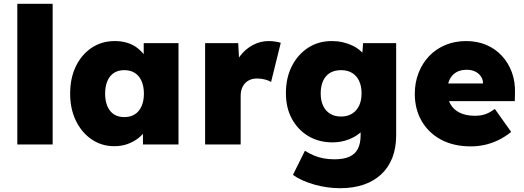

<svg xmlns="http://www.w3.org/2000/svg" viewBox="-20 -760 2756 1010"><path d="M71 0V-740H257V0Z M349 -267Q349 -349 379 -411Q409 -473 462 -508.5Q515 -544 584 -544Q621 -544 652 -534Q683 -524 706 -505Q729 -486 746 -462Q763 -438 774 -410L736 -412V-533H919V0H732V-130L773 -128Q764 -99 746.5 -74Q729 -49 704 -30.5Q679 -12 648.5 -1.5Q618 9 581 9Q515 9 462.5 -26.5Q410 -62 379.5 -124.5Q349 -187 349 -267ZM737 -267Q737 -306 724.5 -334Q712 -362 689 -376.5Q666 -391 634 -391Q602 -391 579.5 -376.5Q557 -362 545 -334Q533 -306 533 -267Q533 -229 545 -201Q557 -173 579.5 -158.5Q602 -144 634 -144Q666 -144 689 -158.5Q712 -173 724.5 -201Q737 -229 737 -267Z M1059 0V-533H1233L1243 -358L1204 -388Q1217 -432 1244.5 -467.5Q1272 -503 1311 -523.5Q1350 -544 1393 -544Q1411 -544 1427 -541.5Q1443 -539 1457 -535L1406 -329Q1395 -336 1375 -341.5Q1355 -347 1332 -347Q1312 -347 1296 -340.5Q1280 -334 1269 -322Q1258 -310 1252 -293.5Q1246 -277 1246 -255V0Z M1521 160 1584 33Q1606 47 1630.5 57.5Q1655 68 1682 73Q1709 78 1739 78Q1787 78 1817.5 64.5Q1848 51 1862.5 23Q1877 -5 1877 -49V-133L1916 -128Q1909 -95 1882 -68.5Q1855 -42 1814.5 -26.5Q1774 -11 1730 -11Q1658 -11 1603 -43.5Q1548 -76 1516 -134Q1484 -192 1484 -270Q1484 -351 1515.5 -412.5Q1547 -474 1601 -509Q1655 -544 1725 -544Q1755 -544 1782 -538Q1809 -532 1832.5 -521Q1856 -510 1874 -494.5Q1892 -479 1903.5 -461Q1915 -443 1919 -423L1881 -414L1890 -533H2064V-49Q2064 18 2044 69.5Q2024 121 1985.5 157Q1947 193 1892.5 211.5Q1838 230 1769 230Q1700 230 1632 210.5Q1564 191 1521 160ZM1882 -269Q1882 -307 1869 -334.5Q1856 -362 1832 -376.5Q1808 -391 1774 -391Q1740 -391 1716 -376.5Q1692 -362 1679.5 -334.5Q1667 -307 1667 -269Q1667 -231 1679.5 -204Q1692 -177 1716 -162Q1740 -147 1774 -147Q1808 -147 1832 -162Q1856 -177 1869 -204Q1882 -231 1882 -269Z M2162 -266Q2162 -326 2182 -377Q2202 -428 2238 -465.5Q2274 -503 2323.5 -523.5Q2373 -544 2432 -544Q2490 -544 2537.5 -524Q2585 -504 2619.5 -467Q2654 -430 2672.5 -380Q2691 -330 2689 -270L2688 -228H2268L2245 -321H2539L2521 -301V-320Q2521 -342 2509.5 -358.5Q2498 -375 2479 -384Q2460 -393 2436 -393Q2402 -393 2379.5 -379.5Q2357 -366 2345 -341Q2333 -316 2333 -281Q2333 -241 2349.5 -212Q2366 -183 2398.5 -167Q2431 -151 2478 -151Q2509 -151 2532.5 -159Q2556 -167 2583 -187L2669 -66Q2634 -38 2598.5 -21.5Q2563 -5 2528 2.5Q2493 10 2457 10Q2366 10 2300 -25.5Q2234 -61 2198 -123.5Q2162 -186 2162 -266Z"/></svg>

Font: Mach ExtraBold
Style: Regular
Weight: 800
Version: Version 1.002